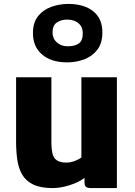

<svg xmlns="http://www.w3.org/2000/svg" viewBox="-20 -951 688 979"><path d="M249 8Q188 8 150.8 -9.5Q113.5 -27 94.2 -59Q75 -91 68.5 -134.2Q62 -177.5 62 -229V-557H242V-225Q242 -162 260.2 -142Q278.5 -122 316 -122Q341 -122 363.2 -131Q385.5 -140 395 -148V-557H576V8H445Q428 8 419.5 2.5Q411 -3 411 -21V-44Q381 -21 334.5 -6.5Q288 8 249 8ZM323 -633Q240 -633 193.2 -674.2Q146.5 -715.5 148 -786Q149 -839 175.8 -870.8Q202.5 -902.5 243.5 -916.8Q284.5 -931 328 -931Q409 -931 456 -893Q503 -855 502 -783Q501.5 -730 476 -697Q450.5 -664 409.8 -648.5Q369 -633 323 -633ZM325 -715Q360.5 -715 381.2 -729Q402 -743 402 -781Q402 -814 380.5 -832.2Q359 -850.5 325 -851Q294.5 -852 271.2 -837.2Q248 -822.5 248 -785Q248 -754.5 269.8 -734.8Q291.5 -715 325 -715Z"/></svg>

Font: Merriweather Sans Black
Style: Regular
Weight: 900
Designer: Eben Sorkin
Foundry: Eben Sorkin
Version: Version 1.008; ttfautohint (v1.7.19-72a1) -l 8 -r 50 -G 200 